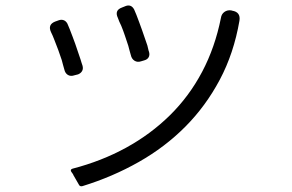

<svg xmlns="http://www.w3.org/2000/svg" viewBox="-20 -694 1040 684"><path d="M446 -498Q444 -506 441.5 -514Q439 -522 437 -531Q431 -549 425 -567Q419 -585 412 -602Q408 -610 405 -617Q402 -624 400 -630Q387 -657 414 -667L429 -673Q448 -679 458 -660L466 -641Q471 -628 476 -614.5Q481 -601 486 -587L505 -532Q507 -525 508 -519.5Q509 -514 511 -509Q514 -498 509.5 -490Q505 -482 494 -479L484 -476Q470 -471 459.5 -477.5Q449 -484 446 -498ZM260 -38 241 -71Q241 -73 239 -75L234 -82Q229 -90 238 -93Q342 -120 429.5 -168Q517 -216 585.5 -283.5Q654 -351 700 -438Q746 -525 767 -630Q769 -644 779.5 -651.5Q790 -659 804 -657L807 -656Q838 -651 833 -620Q813 -504 763 -410Q713 -316 640.5 -243Q568 -170 474.5 -117Q381 -64 274 -31Q264 -28 260 -38ZM209 -447Q207 -455 204.5 -463Q202 -471 200 -480Q194 -498 187.5 -516Q181 -534 174 -551Q171 -559 168 -566Q165 -573 162 -579Q149 -606 176 -617L190 -622Q199 -625 207 -622Q215 -619 220 -610Q222 -605 224 -600.5Q226 -596 228 -591Q233 -578 238 -565Q243 -552 248 -538L267 -482Q269 -476 270.5 -470.5Q272 -465 274 -460Q277 -449 272.5 -441Q268 -433 258 -429L246 -426Q232 -421 222 -427Q212 -433 209 -447Z"/></svg>

Font: Higure Gothic
Style: Regular
Weight: 400
Designer: Yoshimichi Ohira
Foundry: Positype
Version: Version 1.000